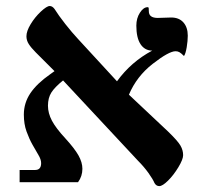

<svg xmlns="http://www.w3.org/2000/svg" viewBox="-20 -612 682 645"><path d="M610.8 -492.2Q610.8 -475.1 607.2 -453.1Q603.5 -431.2 598.1 -423.8Q588.4 -433.6 582.5 -436.8Q576.7 -439.9 569.8 -439.9Q547.4 -439.9 493.2 -397.7Q439 -355.5 413.1 -293.9L544.9 -169.9Q577.1 -138.7 586.2 -123Q595.2 -107.4 595.2 -90.8Q595.2 -76.7 579.1 -50Q563 -23.4 544.4 -5.1Q525.9 13.2 515.1 13.2Q504.9 13.2 499 2.9Q494.1 -9.3 478.8 -30.8Q463.4 -52.2 443.8 -71.8L191.9 -341.8Q164.1 -319.3 152.6 -301.3Q141.1 -283.2 141.1 -256.8Q141.1 -231.9 154.5 -206.5Q168 -181.2 199.2 -147.5Q230.5 -113.3 243.7 -89.8Q256.8 -66.4 256.8 -44.9Q256.8 -20 242.2 0H45.9V-41H98.1Q118.2 -41 118.2 -64Q118.2 -76.2 109.1 -91.3Q100.1 -106.4 89.1 -126Q78.1 -145.5 69.1 -170.4Q60.1 -195.3 60.1 -227.1Q60.1 -266.1 82 -298.8Q104 -331.5 148.9 -362.8L163.1 -373L100.1 -436Q84.5 -451.7 76.7 -463.9Q68.8 -476.1 68.8 -490.2Q68.8 -507.3 82.8 -530.5Q96.7 -553.7 116.9 -572.8Q137.2 -591.8 147 -591.8Q155.8 -591.8 163.1 -582Q176.8 -560.1 199.5 -531.2Q222.2 -502.4 242.2 -481L373 -338.9Q420.4 -404.3 491.2 -441.9Q465.8 -442.4 451.9 -463.9Q438 -485.4 438 -525.9Q438 -550.8 450 -569.3Q461.9 -587.9 476.1 -587.9Q479 -587.9 479.5 -585.2Q480 -582.5 480 -574.2Q480 -551.8 509.8 -551.8L555.2 -553.2Q581.5 -553.2 596.2 -536.6Q610.8 -520 610.8 -492.2Z"/></svg>

Font: Tinos
Style: Bold
Weight: 700
Designer: Steve Matteson
Foundry: Monotype Imaging Inc.
Version: Version 1.23